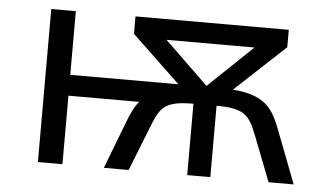

<svg xmlns="http://www.w3.org/2000/svg" viewBox="-43 -603 1146 670"><g transform="rotate(5 530.0 -268.0)"><path d="M111 0H197V-240H445C430 -224 417 -196 405 -164L342 0H429L493 -162C519 -229 538 -250 634 -250V0H715V-250C811 -250 830 -228 856 -162L919 0H1007L944 -164C913 -245 895 -301 767 -311L943 -475V-536H406V-475L576 -313H197V-536H111ZM674 -316 521 -464H829Z"/></g></svg>

Font: Noto Sans Mono Condensed
Style: Regular
Weight: 400
Width: 3
Designer: Monotype Design Team
Foundry: Monotype Imaging Inc.
Version: Version 2.014